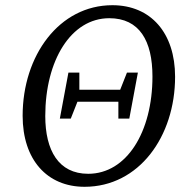

<svg xmlns="http://www.w3.org/2000/svg" viewBox="-20 -704 700 738"><path d="M305 14C514 14 653 -179 653 -409C653 -577 560 -684 412 -684C208 -684 67 -491 67 -259C67 -90 161 14 305 14ZM319 -36C205 -36 154 -126 154 -258C154 -472 253 -634 400 -634C516 -634 566 -547 566 -410C566 -197 467 -36 319 -36ZM210 -248H252L282 -324L285 -344V-425H243L210 -248ZM250 -313H463L471 -359H259L250 -313ZM435 -248H477L510 -425H468L438 -349L435 -329V-248Z"/></svg>

Font: Source Serif Variable
Style: Italic
Weight: 389
Italic angle: -12°
Designer: Frank Grießhammer
Foundry: Adobe Systems Incorporated
Version: Version 3.001;hotconv 1.0.111;makeotfexe 2.5.65597